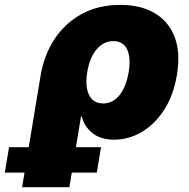

<svg xmlns="http://www.w3.org/2000/svg" viewBox="-121 -573 786 797"><path d="M-29.3 204.1 47.4 -258.3Q61.5 -344.2 105.2 -410.6Q148.9 -477.1 218.3 -514.9Q287.6 -552.7 378.4 -552.7Q462.9 -552.7 521 -518.6Q579.1 -484.4 604 -419.4Q628.9 -354.5 613.3 -261.7Q599.1 -175.8 559.6 -115.7Q520 -55.7 466.1 -24.4Q412.1 6.8 353.5 6.8Q296.4 6.8 262.5 -20.8Q228.5 -48.3 218.3 -89.8H215.3L167 204.1ZM307.1 -143.6Q347.7 -143.6 375.2 -178.2Q402.8 -212.9 413.1 -273.4Q422.9 -334 406.5 -368.2Q390.1 -402.3 349.6 -402.3Q309.1 -402.3 280 -368.2Q251 -334 241.2 -273.4Q231.4 -213.9 248.8 -178.7Q266.1 -143.6 307.1 -143.6ZM-101.1 143.6 -83.5 38.1H298.3L280.8 143.6Z"/></svg>

Font: Inter Black
Style: Italic
Weight: 900
Italic angle: -9.39999°
Designer: Rasmus Andersson
Foundry: rsms
Version: Version 4.000;git-a52131595